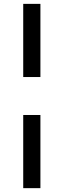

<svg xmlns="http://www.w3.org/2000/svg" viewBox="-20 -770 329 993"><path d="M189 203.1H100.1V-175.3H189ZM189 -750V-371.6H100.1V-750Z"/></svg>

Font: RobotoFlex
Style: Regular
Weight: 400
Designer: Berlow after Robertson
Foundry: Google
Version: Version 2.136